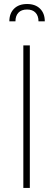

<svg xmlns="http://www.w3.org/2000/svg" viewBox="-20 -932 265 952"><path d="M127.9 0H95.7V-707H127.9ZM114.3 -912.1Q155.3 -912.1 178.7 -888.9Q202.1 -865.7 202.1 -826.2H170.9Q170.9 -853.5 156.2 -869.1Q141.6 -884.8 114.3 -884.8Q85.9 -884.8 71.3 -869.1Q56.6 -853.5 56.6 -826.2H26.4Q26.4 -865.7 49.8 -888.9Q73.2 -912.1 114.3 -912.1Z"/></svg>

Font: Pretendard Std Thin
Style: Regular
Weight: 100
Designer: Base glyphs from Inter by Rasmus Andersson; Hangeul glyphs from Noto Sans CJK(Source Han Sans) by Jang Soo-young and Kan
Foundry: Kil Hyung-jin
Version: Version 1.309